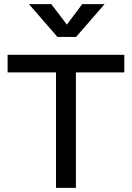

<svg xmlns="http://www.w3.org/2000/svg" viewBox="-20 -916 643 936"><path d="M17 -649H586V-563H350V0H253V-563H17ZM490 -896 351 -736H260L121 -896H230L306 -796L381 -896Z"/></svg>

Font: Syne Medium
Style: Regular
Weight: 500
Designer: Lucas Descroix
Foundry: Bonjour Monde
Version: Version 2.200; ttfautohint (v1.8.4)